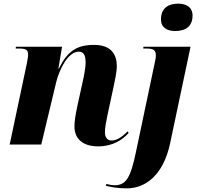

<svg xmlns="http://www.w3.org/2000/svg" viewBox="-20 -792 1098 1052"><path d="M939 -622C1001 -622 1035 -651 1035 -707C1035 -755 997 -772 956 -772C907 -772 862 -751 862 -686C862 -641 896 -622 939 -622ZM518 10C599 10 653 -27 685 -64L679 -72C661 -54 627 -22 592 -22C569 -22 555 -38 555 -67C555 -96 562 -126 569 -162L602 -315C609 -350 620 -395 620 -430C620 -493 590 -546 496 -546C403 -546 350 -514 303 -416H300L320 -536H67L66 -526H88C126 -526 134 -515 134 -493C134 -481 130 -460 127 -444L33 0H206L287 -338C304 -410 352 -509 412 -509C445 -509 449 -477 449 -449C449 -415 437 -361 431 -335L403 -207C393 -160 388 -126 388 -99C388 -32 433 10 518 10ZM676 240C774 240 874 171 912 -6L1024 -536H766L765 -526H784C823 -526 834 -516 834 -487C834 -473 829 -455 825 -434L724 45C695 183 670 223 608 223C595 223 572 219 563 216L560 226C594 234 625 240 676 240Z"/></svg>

Font: Noto Serif Display ExtraBold
Style: Italic
Weight: 800
Italic angle: -12°
Designer: Monotype Design Team
Foundry: Monotype Imaging Inc.
Version: Version 2.009